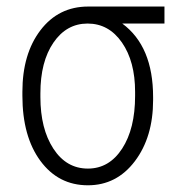

<svg xmlns="http://www.w3.org/2000/svg" viewBox="-20 -548 528 578"><path d="M475.1 -477.1H348.1Q440.9 -408.7 440.9 -255.9V-246.6Q440.9 -135.3 386 -62.7Q331.1 9.8 244.6 9.8Q155.8 9.8 101.6 -63.7Q47.4 -137.2 47.4 -259.8V-271.5Q47.4 -385.7 101.8 -457Q156.2 -528.3 245.6 -528.3H475.1ZM101.6 -255.9Q101.6 -160.6 140.6 -100.6Q179.7 -40.5 244.6 -40.5Q308.6 -40.5 347.7 -100.6Q386.7 -160.6 386.7 -259.3V-271.5Q386.7 -362.8 347.2 -419.9Q307.6 -477.1 243.7 -477.1Q180.2 -477.1 140.9 -419.7Q101.6 -362.3 101.6 -267.1Z"/></svg>

Font: Roboto Condensed Light
Style: Regular
Weight: 300
Designer: Google
Version: Version 2.134; 2016